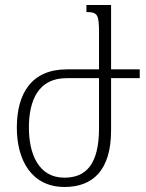

<svg xmlns="http://www.w3.org/2000/svg" viewBox="-20 -734 581 764"><path d="M237 10C348 10 422 -55 422 -215V-423H536V-458H422V-714H324V-686C369 -686 374 -675 374 -604V-458H246C107 -458 47 -364 47 -226C47 -96 106 10 237 10ZM236 -27C132 -27 95 -124 95 -226C95 -334 132 -423 245 -423H374V-224C374 -77 320 -27 236 -27Z"/></svg>

Font: Noto Serif Armenian ExtraCondensed Light
Style: Regular
Weight: 300
Width: 2
Designer: Monotype Design Team
Foundry: Monotype Imaging Inc.
Version: Version 2.008